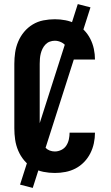

<svg xmlns="http://www.w3.org/2000/svg" viewBox="-20 -837 540 938"><path d="M248 8Q220 8 192 2.5Q164 -3 140 -17.5Q116 -32 98 -53.5Q80 -75 69 -101Q58 -127 54 -154.5Q50 -182 50 -210V-525Q50 -553 54 -580.5Q58 -608 69 -634Q80 -660 98 -681.5Q116 -703 140 -717.5Q164 -732 192 -737.5Q220 -743 248 -743Q274 -743 300 -738Q326 -733 349 -721Q372 -709 390.5 -690Q409 -671 421 -647.5Q433 -624 438.5 -598Q444 -572 444 -546H320Q320 -562 316.5 -578.5Q313 -595 304 -609Q295 -623 279.5 -630.5Q264 -638 248 -638Q235 -638 223 -633.5Q211 -629 202 -619.5Q193 -610 187.5 -598.5Q182 -587 179 -575Q176 -563 175 -550Q174 -537 174 -525V-210Q174 -198 175 -185Q176 -172 179 -160Q182 -148 187.5 -136.5Q193 -125 202 -115.5Q211 -106 223 -101.5Q235 -97 248 -97Q264 -97 279.5 -104.5Q295 -112 304 -126Q313 -140 316.5 -156.5Q320 -173 320 -189H444Q444 -163 438.5 -137Q433 -111 421 -87.5Q409 -64 390.5 -45Q372 -26 349 -14Q326 -2 300 3Q274 8 248 8ZM140 81 78 65 360 -817 422 -801Z"/></svg>

Font: Iosevka SS18 Extrabold
Style: Regular
Weight: 800
Monospace: yes
Designer: Belleve Invis
Foundry: Belleve Invis
Version: Version 25.1.1; ttfautohint (v1.8.4)